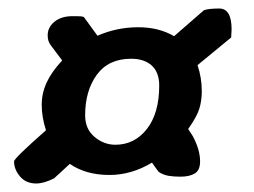

<svg xmlns="http://www.w3.org/2000/svg" viewBox="-20 -499 596 451"><path d="M144 -114 107 -80Q83 -68 65 -68Q41 -68 27 -84.5Q13 -101 13 -120Q13 -127 88 -193Q78 -224 78 -253Q78 -280 89.5 -305Q101 -330 126 -357L99 -393Q92 -402 92 -416Q92 -435 108 -448Q124 -461 150 -461H161Q173 -461 177 -459L209 -415Q254 -435 305 -435Q353 -435 389 -414L459 -475Q470 -479 495 -479Q524 -479 524 -430L523 -411L444 -346Q454 -316 454 -285Q454 -262 448 -243Q442 -224 422 -196L433 -179Q450 -147 450 -120Q450 -99 437.5 -91.5Q425 -84 404 -84Q388 -84 376 -86Q364 -88 353 -95Q351 -97 337 -117Q289 -88 237 -88Q182 -88 144 -114ZM354 -298Q354 -329 336.5 -345Q319 -361 288 -361Q235 -361 207.5 -323.5Q180 -286 180 -228Q180 -196 202 -177.5Q224 -159 251 -159Q296 -159 325 -196Q354 -233 354 -298Z"/></svg>

Font: Sriracha
Style: Regular
Weight: 400
Designer: Suppakit Chalermlarp
Version: Version 1.002g